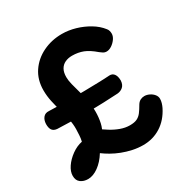

<svg xmlns="http://www.w3.org/2000/svg" viewBox="-179 -924 1077 1107"><g transform="rotate(-30 359.0 -370.5)"><path d="M94.7 29.6Q65.7 29.6 45.7 14.8Q25.8 0 25.8 -30.4Q25.8 -59 46.3 -89.3Q66.9 -119.6 100.1 -143.6Q133.2 -167.7 170.2 -175.4Q175 -195.8 175.9 -214.7Q176.9 -233.7 177.7 -254.2Q178.4 -287.7 170.9 -322.2Q163.4 -356.7 153.2 -392.7Q142.9 -428.7 134.6 -466.2Q126.3 -503.7 126.3 -542.1Q126.3 -612.1 161 -663.6Q195.7 -715 253.7 -743.1Q311.8 -771.2 380.3 -771.2Q424.4 -771.2 469.6 -758.1Q514.7 -744.9 554.3 -721.3Q594 -697.7 619.8 -664.4Q626.2 -656.9 628.6 -647.4Q631 -638 631 -629.4Q631 -612 618.7 -594.5Q606.3 -577 588.8 -565.4Q571.3 -553.9 554.7 -553.9Q541.4 -553.9 530.8 -561Q520.2 -568.1 514 -573.1Q474.9 -607 441.6 -620.1Q408.2 -633.1 368.6 -633.1Q341.9 -633.1 321.6 -623.4Q301.2 -613.8 289.8 -593.9Q278.3 -574 278.3 -542.1Q278.3 -520.7 285.3 -492.4Q292.3 -464.2 301.8 -431.4Q311.3 -398.7 318.3 -362.1Q325.3 -325.4 325.3 -286Q325.3 -249.1 317.8 -213.5Q310.3 -177.9 288 -146.1L285.2 -194.4Q308.1 -176.9 336.6 -159.1Q365.1 -141.2 396.4 -129.8Q427.7 -118.4 457.9 -118.4Q487.8 -118.4 505.4 -126.7Q523.1 -135 536.3 -152.2Q549.4 -169.4 564.7 -196.1Q573.4 -210.1 585.9 -216.7Q598.4 -223.2 612.9 -223.2Q629.6 -223.2 646.2 -215Q662.8 -206.8 673.6 -193.5Q684.3 -180.2 684.3 -164.6Q684.3 -151.3 680.2 -137.5Q676.1 -123.7 669.9 -110.9Q638 -47.4 585.6 -14.3Q533.2 18.9 468 18.9Q433 18.9 398.4 11.5Q363.9 4.1 332.4 -8.1Q301 -20.2 274.1 -35.6Q247.2 -51 227.1 -66.2Q199.8 -22 164.1 3.8Q128.4 29.6 94.7 29.6ZM487.2 -312.8Q446.8 -310.2 392.2 -308.3Q337.7 -306.3 279.2 -306.3Q220.8 -306.2 169.4 -307.3Q118.1 -308.3 83.9 -310Q61.2 -312.1 51.4 -326Q41.6 -339.9 42 -366.9Q43.1 -393.3 56.5 -409.2Q69.9 -425.1 94.1 -423.3Q114.3 -422.1 151.5 -421.7Q188.7 -421.2 235.1 -420.8Q281.4 -420.3 330.2 -421.3Q379 -422.2 422.6 -423.3Q466.1 -424.3 497.7 -426.7Q518.6 -427.6 529.6 -412.2Q540.6 -396.8 540.9 -368.8Q539.3 -341.6 523.9 -328.1Q508.6 -314.6 487.2 -312.8Z"/></g></svg>

Font: Playpen Sans Deva
Style: Regular
Weight: 400
Designer: Pooja Saxena, Gunjan Panchal, Laura Meseguer, Veronika Burian, José Scaglione
Foundry: TypeTogether
Version: Version 2.000